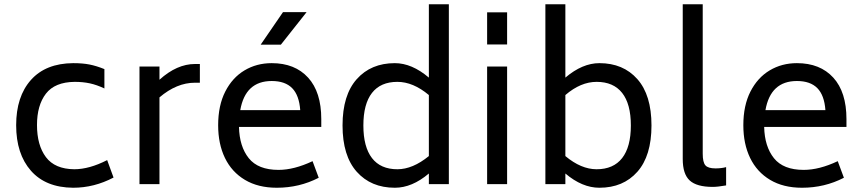

<svg xmlns="http://www.w3.org/2000/svg" viewBox="-20 -866 4045 903"><path d="M56 -277Q56 -412 125.5 -490Q195 -568 324 -569Q369 -569 401.5 -562.5Q434 -556 471 -541V-450Q435 -467 402.5 -474Q370 -481 331 -481Q238 -480 196 -425.5Q154 -371 154 -278Q154 -183 196 -127Q238 -71 329 -70Q400 -70 484 -113L514 -31Q423 17 324 17Q195 16 125.5 -63Q56 -142 56 -277Z M920 -565V-477H897Q811 -477 730 -408V0H636V-553H730V-491Q812 -565 897 -565Z M1006 0ZM1290 -67Q1363 -67 1450 -108L1479 -30Q1388 17 1282 17Q1194 17 1132 -20Q1070 -57 1038 -123Q1006 -189 1006 -277Q1006 -370 1039.5 -435.5Q1073 -501 1130 -535Q1187 -569 1258 -569Q1367 -569 1429 -501Q1491 -433 1491 -306V-269H1104Q1106 -177 1150 -122Q1194 -67 1290 -67ZM1110 -348H1392Q1387 -418 1354 -451.5Q1321 -485 1258 -485Q1134 -485 1110 -348ZM1311 -809H1422L1301 -656H1206Z M2091 -846V0H1997V-50Q1918 17 1837 17Q1725 17 1658 -58Q1591 -133 1591 -276Q1591 -419 1658 -494Q1725 -569 1837 -569Q1917 -569 1997 -501V-846ZM1997 -132V-419Q1923 -481 1849 -481Q1770 -481 1729.5 -429Q1689 -377 1689 -276Q1689 -175 1729.5 -122.5Q1770 -70 1849 -70Q1921 -70 1997 -132Z M2271 -808H2365V-657H2271ZM2271 -553H2365V0H2271Z M3044 -276Q3044 -133 2977.5 -58Q2911 17 2799 17Q2718 17 2639 -50V0H2545V-846H2639V-501Q2719 -569 2799 -569Q2911 -569 2977.5 -494Q3044 -419 3044 -276ZM2947 -276Q2947 -377 2906 -429Q2865 -481 2786 -481Q2711 -481 2639 -419V-132Q2713 -70 2786 -70Q2865 -70 2906 -122.5Q2947 -175 2947 -276Z M3191 -118V-846H3285V-143Q3285 -103 3297.5 -88.5Q3310 -74 3345 -74Q3373 -74 3395 -80V6Q3355 13 3332 13Q3257 13 3224 -17Q3191 -47 3191 -118Z M3760 -67Q3833 -67 3920 -108L3949 -30Q3858 17 3752 17Q3664 17 3602 -20Q3540 -57 3508 -123Q3476 -189 3476 -277Q3476 -370 3509.5 -435.5Q3543 -501 3600 -535Q3657 -569 3728 -569Q3837 -569 3899 -501Q3961 -433 3961 -306V-269H3574Q3576 -177 3620 -122Q3664 -67 3760 -67ZM3580 -348H3862Q3857 -418 3824 -451.5Q3791 -485 3728 -485Q3604 -485 3580 -348Z"/></svg>

Font: Biryani
Style: Regular
Weight: 400
Designer: Dan Reynolds and Mathieu Reguer
Foundry: Dan Reynolds and Mathieu Reguer
Version: Version 1.004; ttfautohint (v1.1) -l 5 -r 5 -G 72 -x 0 -D la